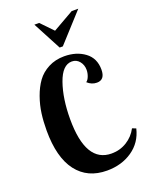

<svg xmlns="http://www.w3.org/2000/svg" viewBox="-182 -1094 944 1204"><g transform="rotate(-20 290.0 -492.0)"><path d="M47 -350Q47 -408 54 -461.5Q61 -515 80 -568.5Q99 -622 127.5 -661.5Q156 -701 203 -725.5Q250 -750 309 -750Q390 -750 445.5 -709Q501 -668 501 -592Q501 -524 447 -524Q412 -524 384 -550Q396 -557 404.5 -578.5Q413 -600 413 -622Q413 -655 393.5 -679Q374 -703 343 -703Q280 -703 245 -603Q210 -503 210 -366Q210 -75 382 -75Q438 -75 484 -103.5Q530 -132 555 -180L580 -170Q559 -82 487.5 -33Q416 16 319 16Q189 16 118 -77Q47 -170 47 -350ZM202 -1000H234L311 -920L451 -1000H495L323 -811H302Z"/></g></svg>

Font: Lobster Two
Style: Bold
Weight: 700
Designer: Pablo Impallari
Foundry: Pablo Impallari. www.impallari.com
Version: Version 1.006